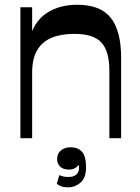

<svg xmlns="http://www.w3.org/2000/svg" viewBox="-20 -581 590 807"><path d="M439.7 0V-284.2Q439.7 -364.8 406.7 -401.7Q373.7 -438.6 292.4 -438.6Q236.1 -438.6 196.7 -422.2Q157.3 -405.7 136.2 -369.9Q115.1 -334.1 115.1 -275.6V0H65.7V-550.5H115.1V-399.8L105.2 -419.4Q123.1 -490.8 176 -525.9Q228.9 -561 304.6 -561Q401.5 -561 445.3 -506.5Q489.1 -452 489.1 -337.8V0ZM265.4 206.4Q248.8 206.4 237.2 202Q225.5 197.6 218.8 191.1L229.3 154.9Q244.7 162.8 267.8 162.8Q288.7 162.8 300.4 153.2Q312.1 143.7 312.1 124.3Q312.1 118.1 310.8 112.2Q309.4 106.3 308.1 102.3L313.4 107.5Q305.8 120.3 294.5 126.1Q283.2 131.8 270.3 131.8Q245.6 131.8 232.8 119.3Q220.1 106.8 220.1 87.7Q220.1 63.9 236.4 50.9Q252.7 38 277.3 38Q306.3 38 324 56.1Q341.7 74.2 341.7 122.7Q341.7 166.3 318.6 186.3Q295.5 206.4 265.4 206.4Z"/></svg>

Font: Savate ExtraLight
Style: Regular
Weight: 200
Designer: Max Esnée
Foundry: Plomb Type
Version: Version 2.000